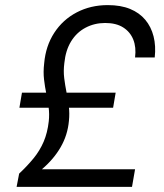

<svg xmlns="http://www.w3.org/2000/svg" viewBox="-20 -732 643 752"><path d="M45 0 55 -52Q87 -82 111.5 -112Q136 -142 151 -177Q166 -212 171 -257Q174 -285 170.5 -311.5Q167 -338 161.5 -364.5Q156 -391 152.5 -420.5Q149 -450 153 -484Q159 -552 192.5 -603.5Q226 -655 280.5 -683.5Q335 -712 402 -712Q453 -712 489.5 -697Q526 -682 549 -654.5Q572 -627 581.5 -589.5Q591 -552 586 -507H509Q514 -547 502 -577Q490 -607 462.5 -624.5Q435 -642 392 -642Q350 -642 315 -623.5Q280 -605 258.5 -570Q237 -535 232 -485Q228 -454 231.5 -426Q235 -398 240.5 -370.5Q246 -343 249.5 -315.5Q253 -288 250 -259Q245 -203 217.5 -155.5Q190 -108 144 -69H509L497 0ZM56 -310 66 -369H433L423 -310Z"/></svg>

Font: DM Sans 12pt
Style: Italic
Weight: 400
Italic angle: -10°
Version: Version 4.004;gftools[0.9.30]